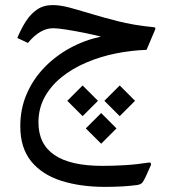

<svg xmlns="http://www.w3.org/2000/svg" viewBox="-20 -418 673 758"><path d="M379.4 149.4 439.9 88.9 379.4 28.3 318.8 88.9ZM452.6 40.5 513.2 -20 452.6 -80.6 392.1 -20ZM306.2 40.5 366.7 -20 306.2 -80.6 245.6 -20ZM383.8 236.8Q257.8 236.8 194.8 193.8Q131.8 150.9 131.8 65.4Q131.8 10.3 156.2 -34.4Q180.7 -79.1 223.1 -113.3Q265.6 -147.5 320.3 -170.9Q375 -194.3 436.3 -206.8Q497.6 -219.2 558.6 -221.2L592.3 -300.8Q594.2 -305.7 593 -307.9Q591.8 -310.1 587.4 -310.5Q507.3 -318.4 443.6 -334.7Q379.9 -351.1 328.6 -366.7Q287.1 -379.4 252 -388.7Q216.8 -397.9 188 -397.9Q152.3 -397.9 126.7 -380.6Q101.1 -363.3 82.3 -334Q63.5 -304.7 48.3 -268.1L90.3 -248.5Q138.2 -306.6 189.9 -306.6Q206.1 -306.6 239.3 -301.5Q272.5 -296.4 310.5 -288.8Q348.6 -281.2 378.4 -273.4Q314 -259.8 256.3 -228.3Q198.7 -196.8 154.5 -150.9Q110.4 -105 85.2 -46.6Q60.1 11.7 60.1 80.1Q60.1 166 103 218.8Q146 271.5 221.7 295.7Q297.4 319.8 394.5 319.8Q432.1 319.8 463.9 317.9Q495.6 315.9 521 312.5Q536.6 310.1 542.5 302.2Q548.3 294.4 554.7 280.8L575.7 233.9Q576.7 231.4 576.2 229Q575.7 226.6 574 224.9Q572.3 223.1 568.8 223.6Q519 231.4 472.9 234.1Q426.8 236.8 383.8 236.8Z"/></svg>

Font: Sahel VF Regular
Style: Regular
Weight: 400
Foundry: Saber Rastikerdar (saber.rastikerdar@gmail.com)
Version: Version 3.4.0